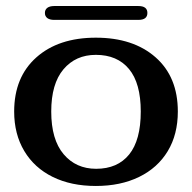

<svg xmlns="http://www.w3.org/2000/svg" viewBox="-20 -607 637 637"><path d="M27 -237Q27 -351 100.5 -416.5Q174 -482 298 -482Q422 -482 496 -417Q570 -352 570 -237Q570 -161 536.5 -105.5Q503 -50 441.5 -20Q380 10 298 10Q216 10 155 -20Q94 -50 60.5 -106Q27 -162 27 -237ZM299 -47Q370 -47 408.5 -94.5Q447 -142 447 -237Q447 -331 408 -378Q369 -425 298 -425Q231 -425 190.5 -377Q150 -329 150 -237Q150 -144 191 -95.5Q232 -47 299 -47ZM129 -564Q129 -575 137 -581Q145 -587 160 -587H439Q469 -587 469 -564Q469 -541 439 -541H160Q145 -541 137 -547Q129 -553 129 -564Z"/></svg>

Font: Raigarh Medium
Style: Regular
Weight: 500
Designer: jaikishan Patel
Foundry: MagicType
Version: Version 1.000